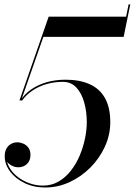

<svg xmlns="http://www.w3.org/2000/svg" viewBox="-20 -824 600 854"><path d="M66.5 -377 196.5 -750H541L552 -804.5H559.5L530 -660H173L74 -377ZM181 10Q130 10 89.2 -9.8Q48.5 -29.5 24.8 -61.2Q1 -93 1 -129Q1 -149.5 8.8 -163.2Q16.5 -177 29.5 -184Q42.5 -191 57.5 -191Q70 -191 83.5 -185.2Q97 -179.5 106.2 -167.2Q115.5 -155 115.5 -135Q115.5 -117.5 108.2 -105.2Q101 -93 88.8 -86.5Q76.5 -80 61.5 -80Q46.5 -80 33 -87Q19.5 -94 10.8 -105.2Q2 -116.5 2 -129H8.5Q8.5 -102 22.2 -78.2Q36 -54.5 59.8 -36.5Q83.5 -18.5 112.2 -8.5Q141 1.5 171 1.5Q209.5 1.5 240.5 -16.5Q271.5 -34.5 295.2 -64.8Q319 -95 334.5 -132Q350 -169 358 -207.5Q366 -246 366 -280.5Q366 -327.5 354.5 -368.5Q343 -409.5 319.5 -434.8Q296 -460 259 -460Q221.5 -460 187 -450Q152.5 -440 124.5 -421.2Q96.5 -402.5 78.5 -377H71Q89 -405.5 118.8 -426.2Q148.5 -447 187.5 -458.2Q226.5 -469.5 272 -469.5Q335 -469.5 379.5 -449.2Q424 -429 447.2 -387.2Q470.5 -345.5 470.5 -280.5Q470.5 -224.5 446.8 -172.2Q423 -120 382.2 -79Q341.5 -38 289.5 -14Q237.5 10 181 10Z"/></svg>

Font: Bodoni Moda 28pt
Style: Italic
Weight: 400
Italic angle: -13°
Designer: Owen Earl
Foundry: indestructible type
Version: Version 2.004